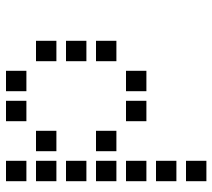

<svg xmlns="http://www.w3.org/2000/svg" viewBox="-54 -470 708 640"><g transform="rotate(-90 300.0 -150.0)"><path d="M17 -484Q16 -484 16 -484Q16 -484 16 -483V-417Q16 -416 16 -416Q16 -416 17 -416H83Q84 -416 84 -416Q84 -416 84 -417V-483Q84 -484 84 -484Q84 -484 83 -484ZM217 -484Q216 -484 216 -484Q216 -484 216 -483V-417Q216 -416 216 -416Q216 -416 217 -416H283Q284 -416 284 -416Q284 -416 284 -417V-483Q284 -484 284 -484Q284 -484 283 -484ZM317 -484Q316 -484 316 -484Q316 -484 316 -483V-417Q316 -416 316 -416Q316 -416 317 -416H383Q384 -416 384 -416Q384 -416 384 -417V-483Q384 -484 384 -484Q384 -484 383 -484ZM17 -384Q16 -384 16 -384Q16 -384 16 -383V-317Q16 -316 16 -316Q16 -316 17 -316H83Q84 -316 84 -316Q84 -316 84 -317V-383Q84 -384 84 -384Q84 -384 83 -384ZM117 -384Q116 -384 116 -384Q116 -384 116 -383V-317Q116 -316 116 -316Q116 -316 117 -316H183Q184 -316 184 -316Q184 -316 184 -317V-383Q184 -384 184 -384Q184 -384 183 -384ZM417 -384Q416 -384 416 -384Q416 -384 416 -383V-317Q416 -316 416 -316Q416 -316 417 -316H483Q484 -316 484 -316Q484 -316 484 -317V-383Q484 -384 484 -384Q484 -384 483 -384ZM17 -284Q16 -284 16 -284Q16 -284 16 -283V-217Q16 -216 16 -216Q16 -216 17 -216H83Q84 -216 84 -216Q84 -216 84 -217V-283Q84 -284 84 -284Q84 -284 83 -284ZM417 -284Q416 -284 416 -284Q416 -284 416 -283V-217Q416 -216 416 -216Q416 -216 417 -216H483Q484 -216 484 -216Q484 -216 484 -217V-283Q484 -284 484 -284Q484 -284 483 -284ZM17 -184Q16 -184 16 -184Q16 -184 16 -183V-117Q16 -116 16 -116Q16 -116 17 -116H83Q84 -116 84 -116Q84 -116 84 -117V-183Q84 -184 84 -184Q84 -184 83 -184ZM117 -184Q116 -184 116 -184Q116 -184 116 -183V-117Q116 -116 116 -116Q116 -116 117 -116H183Q184 -116 184 -116Q184 -116 184 -117V-183Q184 -184 184 -184Q184 -184 183 -184ZM417 -184Q416 -184 416 -184Q416 -184 416 -183V-117Q416 -116 416 -116Q416 -116 417 -116H483Q484 -116 484 -116Q484 -116 484 -117V-183Q484 -184 484 -184Q484 -184 483 -184ZM17 -84Q16 -84 16 -84Q16 -84 16 -83V-17Q16 -16 16 -16Q16 -16 17 -16H83Q84 -16 84 -16Q84 -16 84 -17V-83Q84 -84 84 -84Q84 -84 83 -84ZM217 -84Q216 -84 216 -84Q216 -84 216 -83V-17Q216 -16 216 -16Q216 -16 217 -16H283Q284 -16 284 -16Q284 -16 284 -17V-83Q284 -84 284 -84Q284 -84 283 -84ZM317 -84Q316 -84 316 -84Q316 -84 316 -83V-17Q316 -16 316 -16Q316 -16 317 -16H383Q384 -16 384 -16Q384 -16 384 -17V-83Q384 -84 384 -84Q384 -84 383 -84ZM17 16Q16 16 16 16Q16 16 16 17V83Q16 84 16 84Q16 84 17 84H83Q84 84 84 84Q84 84 84 83V17Q84 16 84 16Q84 16 83 16ZM17 116Q16 116 16 116Q16 116 16 117V183Q16 184 16 184Q16 184 17 184H83Q84 184 84 184Q84 184 84 183V117Q84 116 84 116Q84 116 83 116Z"/></g></svg>

Font: Doto SemiBold
Style: Regular
Weight: 600
Monospace: yes
Version: Version 1.000